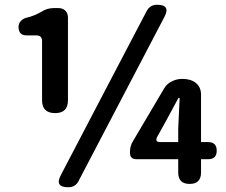

<svg xmlns="http://www.w3.org/2000/svg" viewBox="-20 -774 949 808"><path d="M267 14Q209 14 236 -37L410 -370L597 -727Q611 -754 641 -754Q699 -754 672 -703L311 -13Q298 14 267 14ZM778 0Q730 0 730 -48V-104H628H554Q527 -104 527 -131V-134Q527 -160 539 -179L672 -404Q683 -422 704 -432Q724 -442 747 -442Q782 -442 803 -426Q826 -408 826 -376V-176H856Q892 -176 892 -140Q892 -104 856 -104H826V-48Q826 0 778 0ZM654 -176H730V-232L733 -297L736 -362H731L683 -273L641 -197Q631 -176 654 -176ZM212 -298Q157 -298 157 -352V-601Q157 -625 133 -625H92Q58 -625 58 -661Q58 -676 68.5 -686.5Q79 -697 94 -700Q124 -707 157 -726Q179 -740 207 -740H226Q244 -740 255 -729Q266 -718 266 -700V-519V-352Q266 -298 212 -298Z"/></svg>

Font: GenSenRounded JP B
Style: Regular
Weight: 700
Version: Version 1.501;PS 1;hotconv 16.6.51;makeotf.lib2.5.65220